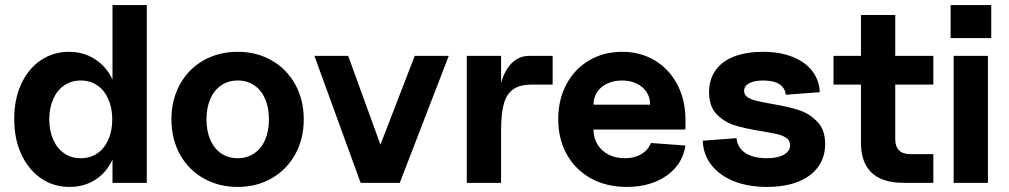

<svg xmlns="http://www.w3.org/2000/svg" viewBox="-20 -720 3971 756"><path d="M36 -251Q36 -329 63.4 -388.9Q90.7 -448.7 140 -482.4Q189.3 -516 252 -516Q308.6 -516 353.3 -487.4Q398 -458.9 422.5 -407.9Q447 -356.8 447 -290V-210Q447 -143 423 -91.5Q399 -40 355 -12Q311 16 254 16Q190.6 16 141.3 -18Q92 -52 64 -112.5Q36 -173 36 -251ZM422 -249.9Q422 -295 406.4 -329.9Q390.9 -364.9 362.9 -383.9Q335 -403 298 -403Q261 -403 233.1 -384Q205.1 -365 189.6 -330.1Q174 -295.3 174 -250.1Q174 -205 189.6 -170.1Q205.1 -135.1 233.1 -116.1Q261 -97 298 -97Q335 -97 362.9 -116Q390.9 -135 406.4 -169.9Q422 -204.7 422 -249.9ZM423 -700H558V0H423Z M655 -249.6Q655 -327.1 688.4 -387.7Q721.8 -448.4 781.4 -482.2Q841 -516 916 -516Q991 -516 1050 -482Q1109 -448 1142.5 -387.7Q1176 -327.3 1176 -250.2Q1176 -173 1142.5 -112.5Q1109 -52 1050 -18Q991 16 916 16Q841 16 781.4 -17.9Q721.8 -51.7 688.4 -112.4Q655 -173 655 -249.6ZM1039 -249.8Q1039 -296 1024 -330.5Q1009 -365 981 -384Q953.1 -403 916 -403Q879 -403 851 -384Q823 -365 808 -330.3Q793 -295.7 793 -250Q793 -204.3 808.1 -169.5Q823.2 -134.6 851.1 -115.8Q879 -97 915.8 -97Q952.6 -97 980.8 -116Q1009 -135 1024 -169.7Q1039 -204.3 1039 -249.8Z M1218 -500H1351L1493 -109H1462L1613 -500H1747L1554 0H1400Z M1818 -500H1953V-314L1935 -245Q1935 -327 1950 -384Q1965 -441 1994 -470.5Q2023 -500 2064 -500H2156V-387H2074Q2029 -387 2002.5 -369.5Q1976 -352 1964.5 -313.5Q1953 -275 1953 -208V0H1818Z M2178 -250.7Q2178 -327.4 2210 -387.7Q2242 -448 2299.5 -482Q2357 -516 2429.5 -516Q2502 -516 2558.5 -482Q2615 -448 2647 -387Q2679 -326 2679 -248V-210H2317Q2317 -176.7 2332.7 -151.2Q2348.3 -125.7 2376.1 -111.4Q2404 -97 2440 -97Q2478 -97 2505 -113Q2532 -129 2543 -157L2679 -147Q2668 -73 2605 -28.5Q2542 16 2448 16Q2368 16 2307.1 -17.5Q2246.3 -51 2212.1 -111.5Q2178 -172 2178 -250.7ZM2429.2 -403Q2396.4 -403 2370.8 -390.9Q2345.2 -378.8 2331.1 -357.5Q2317 -336.2 2317 -308H2540Q2540 -336 2525.9 -357.5Q2511.8 -378.9 2486.9 -391Q2462 -403 2429.2 -403Z M2747 -166 2880 -176Q2882 -152 2896.5 -134Q2911 -116 2937 -106.5Q2963 -97 2999 -97Q3042 -97 3066.5 -111Q3091 -125 3091 -148Q3091 -166 3076.5 -176.5Q3062 -187 3039.5 -192Q3017 -197 2976 -204Q2912 -214 2871.5 -227Q2831 -240 2801.5 -270.5Q2772 -301 2772 -357Q2772 -408 2798 -444Q2824 -480 2872 -498Q2920 -516 2984 -516Q3051 -516 3101 -496Q3151 -476 3178.5 -440Q3206 -404 3208 -357L3074 -347Q3071 -374 3049 -388.5Q3027 -403 2986 -403Q2949 -403 2929.5 -392Q2910 -381 2910 -362Q2910 -346 2924 -337Q2938 -328 2959 -323Q2980 -318 3019 -311Q3084 -300 3125.5 -286.5Q3167 -273 3198 -241Q3229 -209 3229 -153Q3229 -101 3201.5 -63Q3174 -25 3122.5 -4.5Q3071 16 3000 16Q2925 16 2868.5 -7Q2812 -30 2780.5 -71Q2749 -112 2747 -166Z M3370 -160V-661H3505V-173Q3505 -143 3520 -128Q3535 -113 3565 -113H3655V0H3540Q3482.9 0 3445.3 -17.7Q3407.6 -35.3 3388.8 -70.7Q3370 -106 3370 -160ZM3262 -500H3655V-387H3262Z M3735 -500H3870V0H3735ZM3723 -700H3883V-570H3723Z"/></svg>

Font: Uncut Sans Variable
Style: Regular
Weight: 400
Designer: Kasper Nordkvist
Foundry: UNCUT.wtf
Version: Version 1.303;Glyphs 3.1.2 (3151)